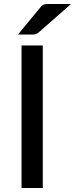

<svg xmlns="http://www.w3.org/2000/svg" viewBox="-20 -947 378 967"><path d="M338 -927 175 -784Q166.5 -777 159.5 -775Q152.5 -773 141 -773H70.5L183.5 -910Q188 -916 192.2 -919.2Q196.5 -922.5 201.5 -924.2Q206.5 -926 213 -926.5Q219.5 -927 228 -927ZM195.5 0H88.5V-718H195.5Z"/></svg>

Font: TypoPRO Lato
Style: Regular
Weight: 500
Designer: Lukasz Dziedzic with Adam Twardoch and Botio Nikoltchev
Foundry: tyPoland Lukasz Dziedzic
Version: Version 2.010; 2014-09-01; http://www.latofonts.com/